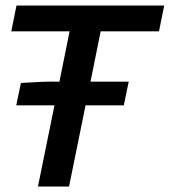

<svg xmlns="http://www.w3.org/2000/svg" viewBox="-20 -678 617 698"><path d="M118 0 178 -295H39L56 -376L67 -377Q99 -379 131.5 -380.5Q164 -382 196 -381L233 -564H21L40 -658H577L558 -564H346L309 -381H448L430 -295H291L231 0Z"/></svg>

Font: Codetta
Style: Bold Italic
Weight: 700
Italic angle: -11°
Designer: Ulrich Proeller
Foundry: PROSA GmbH
Version: Version 2.00;September 29, 2018;FontCreator 11.5.0.2427 64-b